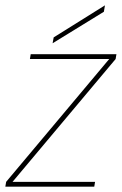

<svg xmlns="http://www.w3.org/2000/svg" viewBox="-28 -699 456 719"><path d="M-8 0 -5 -18 381 -478H84L87 -496H408L405 -478L19 -18H328L325 0ZM169 -537 173 -559 365 -679 361 -655Z"/></svg>

Font: DM Sans 24pt Thin
Style: Italic
Weight: 250
Italic angle: -10°
Designer: Colophon Foundry, Jonny Pinhorn
Foundry: Colophon Foundry
Version: Version 4.004;gftools[0.9.30]